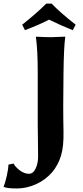

<svg xmlns="http://www.w3.org/2000/svg" viewBox="-71 -853 466 1074"><path d="M352.1 -714.8 335.9 -684.1Q271 -710 203.1 -743.2Q159.2 -719.2 68.8 -684.1L53.2 -714.8Q138.2 -782.7 188 -833H217.8Q261.2 -786.6 352.1 -714.8ZM140.1 -154.8V-444.8Q140.1 -573.7 129.9 -645L131.8 -647.9Q179.7 -645 213.9 -645Q213.9 -645 293 -647.9L293.9 -645Q286.1 -590.8 284.2 -444.8Q281.2 -245.6 284.2 -117.2Q286.1 -33.2 270 18.8Q253.9 70.8 221.2 109.9Q182.1 154.8 129.2 178Q76.2 201.2 24.9 201.2Q-36.1 201.2 -49.8 191.9L-50.8 189Q-43 174.8 -33.4 132.3Q-23.9 89.8 -23.9 67.9L4.9 62Q14.6 81.1 39.8 100.1Q64.9 119.1 90.8 119.1Q114.7 119.1 128.4 89.6Q142.1 60.1 142.1 23.9Q142.1 -15.1 141.1 -76.4Q140.1 -137.7 140.1 -154.8Z"/></svg>

Font: Linux Biolinum O
Style: Bold
Weight: 700
Designer: Philipp H. Poll
Foundry: Philipp H. Poll
Version: Version 1.3.2